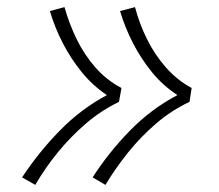

<svg xmlns="http://www.w3.org/2000/svg" viewBox="-20 -607 616 539"><path d="M276 -88Q305 -136 340 -179.5Q375 -223 418 -260Q461 -297 512 -321L518 -360Q477 -382 445.5 -418Q414 -454 392.5 -497.5Q371 -541 359 -587L317 -576Q331 -529 353.5 -485.5Q376 -442 406.5 -404.5Q437 -367 478 -340Q404 -301 344.5 -240Q285 -179 240 -109ZM79 -88Q107 -136 142.5 -179.5Q178 -223 221 -260Q264 -297 314 -321L321 -360Q279 -382 247.5 -418Q216 -454 195 -497.5Q174 -541 161 -587L120 -576Q134 -529 156.5 -485.5Q179 -442 209.5 -404.5Q240 -367 280 -340Q207 -301 147.5 -240Q88 -179 42 -109Z"/></svg>

Font: Iosevka Sparkle Extralight
Style: Italic
Weight: 200
Italic angle: -9°
Designer: Belleve Invis
Foundry: Belleve Invis
Version: Version 4.5.0; ttfautohint (v1.8.3)